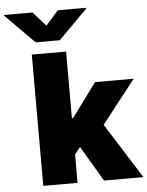

<svg xmlns="http://www.w3.org/2000/svg" viewBox="-141 -981 791 1030"><g transform="rotate(-5 254.5 -466.0)"><path d="M49.8 -707H234.4V-348.6H241.2L375 -530.3H583L400.9 -297.9L588.9 0H377L264.2 -190.4L234.4 -153.3V0H49.8ZM141.6 -854.5 209 -931.6H362.3V-927.7L206.1 -770.5H76.2L-80.1 -927.7V-931.6H73.2Z"/></g></svg>

Font: Pretendard Std Black
Style: Regular
Weight: 900
Designer: Base glyphs from Inter by Rasmus Andersson; Hangeul glyphs from Noto Sans CJK(Source Han Sans) by Jang Soo-young and Kan
Foundry: Kil Hyung-jin
Version: Version 1.309